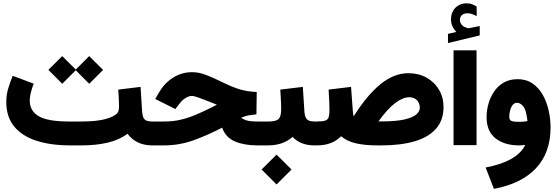

<svg xmlns="http://www.w3.org/2000/svg" viewBox="-20 -892 3416 1178"><path d="M276.9 -463.4 361.8 -547.9 444.8 -465.3 527.3 -547.9 612.3 -462.9 527.3 -377.9 444.8 -460.9 361.8 -377.9ZM481 0H410.2Q291.5 0 203.4 -28.6Q115.2 -57.1 66.9 -116.2Q18.6 -175.3 18.6 -265.6Q18.6 -310.1 30.8 -350.6Q43 -391.1 58.1 -426.8L186.5 -378.9Q178.2 -356.9 170.4 -328.4Q162.6 -299.8 162.6 -272.9Q163.1 -211.4 217.5 -179Q272 -146.5 405.3 -146.5H478.5Q571.8 -146.5 626.7 -161.4Q681.6 -176.3 700.2 -198.7Q704.1 -203.6 707.3 -213.1Q710.4 -222.7 710.4 -240.2Q710.4 -265.6 708.7 -291.5Q707 -317.4 705.6 -342.3L842.3 -358.9L852.1 -207Q854.5 -171.9 867.4 -159.2Q880.4 -146.5 914.6 -146.5H926.8V0H914.6Q815.4 0 762.7 -71.3Q712.4 -33.7 640.9 -16.8Q569.3 0 481 0Z M1553.2 -190.4Q1525.4 -187.5 1507.3 -184.6Q1489.3 -181.6 1460.4 -170.4Q1466.3 -162.6 1489 -154.5Q1511.7 -146.5 1560.1 -146.5H1586.4V0H1558.1Q1478.5 0 1421.4 -24.2Q1364.3 -48.3 1342.8 -108.9Q1258.3 -64.5 1169.9 -32.2Q1081.5 0 985.4 0H907.2V-146.5H986.8Q1038.6 -146.5 1084 -156.5Q1129.4 -166.5 1176 -185.8Q1222.7 -205.1 1277.3 -232.4L1310.5 -249.5Q1303.2 -252.4 1295.9 -255.6Q1288.6 -258.8 1278.8 -262.2Q1176.8 -303.7 1158.7 -303.7Q1140.6 -303.7 1119.9 -291.5Q1099.1 -279.3 1084 -259.3L1055.7 -223.1L932.6 -284.7L955.6 -324.7Q988.3 -381.3 1041.5 -415.3Q1094.7 -449.2 1159.2 -449.2Q1196.8 -449.2 1236.3 -435.1Q1275.9 -420.9 1319.8 -399.4Q1363.8 -377.9 1395 -364.5Q1426.3 -351.1 1451.2 -343.8Q1476.1 -336.4 1500.5 -332.8Q1524.9 -329.1 1555.2 -327.6Z M1921.9 0H1910.2Q1822.8 0 1774.9 -52.2Q1745.1 -25.4 1707.3 -12.7Q1669.4 0 1626 0H1566.9V-146.5H1626Q1674.8 -146.5 1689.9 -162.4Q1705.1 -178.2 1705.1 -223.1Q1705.1 -251.5 1703.1 -282.5Q1701.2 -313.5 1699.7 -342.3L1837.9 -358.9L1847.7 -208Q1850.1 -172.9 1863.5 -159.7Q1877 -146.5 1911.1 -146.5H1921.9ZM1585 147.9 1676.8 56.6 1768.6 147.9 1676.8 239.7Z M2149.9 -178.2Q2229.5 -305.2 2312.7 -374Q2396 -442.9 2485.8 -442.9Q2548.3 -442.9 2596.9 -415.8Q2645.5 -388.7 2673.3 -341.8Q2701.2 -294.9 2701.2 -235.4Q2701.2 -154.3 2655 -102.1Q2608.9 -49.8 2523.7 -24.9Q2438.5 0 2320.3 0H2295.4Q2218.3 0 2162.8 -12.9Q2107.4 -25.9 2072.8 -56.2Q2045.4 -28.3 2009 -14.2Q1972.7 0 1921.9 0H1902.3L1902.8 -146.5H1921.9Q1959 -146.5 1975.6 -152.3Q1992.2 -158.2 1996.8 -174.1Q2001.5 -189.9 2001.5 -218.8Q2001.5 -247.1 1999.5 -280.3Q1997.6 -313.5 1996.1 -342.3L2133.8 -358.9L2145 -208Q2146 -198.7 2147.2 -191.2Q2148.4 -183.6 2149.9 -178.2ZM2318.4 -147Q2409.2 -147 2460.9 -158.9Q2512.7 -170.9 2534.2 -189.9Q2555.7 -209 2555.7 -231Q2555.7 -259.3 2538.1 -277.3Q2520.5 -295.4 2489.7 -295.4Q2452.6 -295.4 2405 -260Q2357.4 -224.6 2301.8 -147Z M2779.3 -695.8Q2765.1 -710.9 2756.1 -730.2Q2747.1 -749.5 2747.1 -774.9Q2747.1 -793.9 2752.4 -809.1Q2757.8 -824.2 2766.6 -835.9Q2780.3 -853.5 2800.3 -862.5Q2820.3 -871.6 2841.3 -871.6Q2862.8 -871.6 2876.5 -866Q2890.1 -860.4 2904.3 -852.1L2904.8 -793Q2890.1 -800.8 2876.7 -805.7Q2863.3 -810.5 2848.1 -810.5Q2839.4 -810.5 2830.1 -808.1Q2820.8 -805.7 2813.5 -798.8Q2801.8 -788.1 2801.8 -768.6Q2802.2 -754.4 2812 -741Q2821.8 -727.5 2844.7 -721.2Q2847.2 -720.2 2849.4 -719.5Q2851.6 -718.8 2854 -718.8Q2856 -718.8 2857.9 -719.2L2923.3 -732.4V-674.8L2728.5 -627.9V-684.1ZM2762.7 -583.3H2903.8V-1.4H2762.7Z M3202.6 -2.9Q3182.1 0 3165.5 0Q3074.2 0 3019.8 -43.5Q2965.3 -86.9 2965.3 -173.8Q2965.3 -213.4 2976.6 -254.2Q2987.8 -294.9 3011 -329.6Q3034.2 -364.3 3070.3 -385.3Q3106.4 -406.2 3155.8 -406.2Q3209 -406.2 3247.3 -379.9Q3285.6 -353.5 3310.1 -310.1Q3334.5 -266.6 3346.2 -214.4Q3357.9 -162.1 3357.9 -110.4Q3357.9 45.4 3268.1 140.6Q3178.2 235.8 3010.3 266.6L2959.5 135.7Q3051.3 118.7 3113.8 84.5Q3176.3 50.3 3202.6 -2.9ZM3216.3 -148.9Q3209 -216.8 3190.9 -239Q3172.9 -261.2 3151.9 -261.2Q3135.7 -261.2 3125.2 -247.6Q3114.7 -233.9 3109.6 -214.4Q3104.5 -194.8 3104.5 -176.3Q3104.5 -159.7 3113.8 -152.1Q3123 -144.5 3168 -144.5Q3192.4 -144.5 3216.3 -148.9Z"/></svg>

Font: Vazir Black FD-UI
Style: Black-FD-UI
Weight: 900
Designer: Saber Rastikerdar
Foundry: Saber Rastikerdar
Version: Version 30.0.0